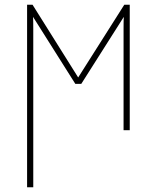

<svg xmlns="http://www.w3.org/2000/svg" viewBox="-20 -548 659 808"><path d="M94 -528H117L309 -222L503 -528H526V0H500V-428Q500 -463 501 -477L322 -195H297L119 -477Q120 -463 120 -428V240H94Z"/></svg>

Font: Noto Sans UI Thin
Style: Regular
Weight: 250
Designer: Monotype Design Team
Foundry: Monotype Imaging Inc.
Version: Version 1.001